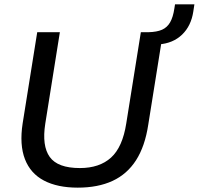

<svg xmlns="http://www.w3.org/2000/svg" viewBox="-20 -853 913 882"><path d="M337 9Q244 9 182 -23.5Q120 -56 94.5 -122Q69 -188 84 -286L151 -705H255L188 -285Q172 -183 208.5 -132Q245 -81 347 -81Q437 -81 490 -129Q543 -177 560 -286L627 -705H729L661 -280Q646 -181 605 -117Q564 -53 497 -22Q430 9 337 9ZM709 -649 658 -684 661 -705Q701 -706 724.5 -716.5Q748 -727 761.5 -750.5Q775 -774 781 -814L784 -833H873L868 -800Q858 -734 816.5 -694Q775 -654 709 -649Z"/></svg>

Font: Mulish ExtraLight SemiBold
Style: Italic
Weight: 600
Italic angle: -9°
Version: Version 3.603